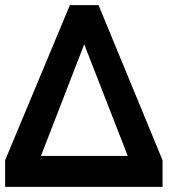

<svg xmlns="http://www.w3.org/2000/svg" viewBox="-36 -730 693 750"><path d="M-16 0V-104L237 -710H349L599 -104V0ZM124 -121H463L293 -557Z"/></svg>

Font: Raleway
Style: Bold Italic
Weight: 700
Italic angle: -12°
Designer: Matt McInerney, Pablo Impallari, Rodrigo Fuenzalida
Foundry: Matt McInerney, Pablo Impallari, Rodrigo Fuenzalida
Version: Version 4.101;RELEASE